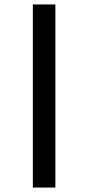

<svg xmlns="http://www.w3.org/2000/svg" viewBox="-20 -845 398 865"><path d="M128 0H229.5V-825H128Z"/></svg>

Font: Spartan Medium
Style: Regular
Weight: 500
Designer: Matt Bailey, Mirko Velimirovic
Foundry: Matt Bailey
Version: Version 1.003; ttfautohint (v1.8.3)